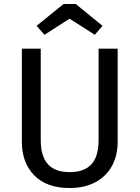

<svg xmlns="http://www.w3.org/2000/svg" viewBox="-20 -934 702 966"><path d="M572 -221Q572 -152 543.5 -99.5Q515 -47 460.5 -17.5Q406 12 330 12Q215 12 152.5 -51.5Q90 -115 90 -221V-689H185V-228Q185 -148 221 -108Q257 -68 330 -68Q404 -68 440 -107.5Q476 -147 476 -228V-689H572ZM164 -804 300 -914H361L496 -804L457 -759L330 -840L204 -759Z"/></svg>

Font: Fira Sans
Style: Regular
Weight: 400
Designer: bBox Type GmbH & Carrois Corporate GbR & Edenspiekermann AG
Foundry: bBox Type GmbH & Carrois Corporate GbR & Edenspiekermann AG
Version: Version 4.301